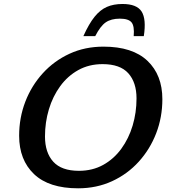

<svg xmlns="http://www.w3.org/2000/svg" viewBox="-20 -958 876 988"><path d="M815.5 -447.5Q815.5 -355 783.8 -272.5Q752 -190 694 -126Q636 -62 556.5 -25.5Q477 11 382 11Q232 11 155.2 -62Q78.5 -135 78.5 -259.5Q78.5 -352 110.2 -434.5Q142 -517 200.2 -581Q258.5 -645 337.8 -681.5Q417 -718 512.5 -718Q662 -718 738.8 -645Q815.5 -572 815.5 -447.5ZM211.5 -255.5Q211.5 -173 254 -126Q296.5 -79 386 -79Q456 -79 511 -109.5Q566 -140 604.2 -192.5Q642.5 -245 662.5 -311.8Q682.5 -378.5 682.5 -451.5Q682.5 -534 640.2 -581Q598 -628 508 -628Q438 -628 383 -597.5Q328 -567 289.8 -514.5Q251.5 -462 231.5 -395.2Q211.5 -328.5 211.5 -255.5ZM596.5 -862Q552 -862 524.2 -843Q496.5 -824 470 -772H409Q437.5 -835.5 466.5 -871.5Q495.5 -907.5 530 -922.5Q564.5 -937.5 610.5 -937.5Q684 -937.5 708.8 -898.5Q733.5 -859.5 720 -772H668Q672.5 -824 656.8 -843Q641 -862 596.5 -862Z"/></svg>

Font: Newsreader Caption Medium
Style: Italic
Weight: 500
Italic angle: -17°
Designer: Hugues Gentile
Foundry: Production Type
Version: Version 1.001